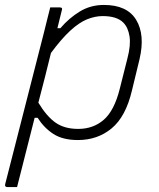

<svg xmlns="http://www.w3.org/2000/svg" viewBox="-24 -556 644 776"><path d="M179 -526H218Q230 -526 226 -515Q217 -480 208 -442H220Q255 -483 298.5 -509.5Q342 -536 396 -536Q490 -536 526.5 -475.5Q563 -415 540 -317L509 -189Q484 -84 427 -37Q370 10 291 10Q230 10 192 -14.5Q154 -39 128 -80H116Q98 -10 80.5 60Q63 130 45 200H6Q-6 200 -3 188Q36 35 75.5 -119Q115 -273 154 -426Q160 -449 166 -474.5Q172 -500 179 -526ZM391 -491Q360 -491 328 -478Q296 -465 260.5 -432.5Q225 -400 182 -342Q170 -292 157 -241.5Q144 -191 131 -141Q165 -85 201 -60Q237 -35 292 -35Q353 -35 395.5 -72Q438 -109 460 -197L491 -320Q505 -373 499.5 -409Q494 -445 474 -465Q448 -491 391 -491Z"/></svg>

Font: Recursive Sn Lnr St Lt
Style: Italic
Weight: 300
Italic angle: -15°
Version: Version 1.079;hotconv 1.0.112;makeotfexe 2.5.65598; ttfautoh